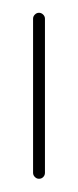

<svg xmlns="http://www.w3.org/2000/svg" viewBox="-20 -541 121 299"><path d="M31.5 -271.9V-511.9Q31.5 -515.6 34.3 -518.3Q37 -521.1 40.7 -521.1Q44.4 -521.1 47.2 -518.3Q50 -515.6 50 -511.9V-271.9Q50 -268.1 47.4 -265.4Q44.8 -262.6 40.7 -262.6Q37 -262.6 34.3 -265.4Q31.5 -268.1 31.5 -271.9Z"/></svg>

Font: 26F Galaxy Hebrew Hairline
Style: Regular
Weight: 50
Designer: C₂₉H₂₅N₃O₅
Version: Version 1.000